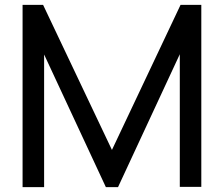

<svg xmlns="http://www.w3.org/2000/svg" viewBox="-20 -770 921 790"><path d="M808.3 -750H722.9L440.6 -153.1L157.3 -750H72.9V0H161.5V-545.8L415.6 0H465.6L719.8 -546.9V-1H808.3Z"/></svg>

Font: Manrope3 Medium
Style: Regular
Weight: 500
Width: 4
Designer: Mikhail Sharanda
Foundry: Mikhail Sharanda
Version: Version 3.000;PS 003.000;hotconv 1.0.88;makeotf.lib2.5.64775